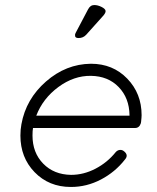

<svg xmlns="http://www.w3.org/2000/svg" viewBox="-20 -743 624 762"><path d="M61 -205Q61 -229 65 -250Q83 -350 162.5 -419.5Q242 -489 341 -490Q428 -490 485 -431Q542 -372 542 -286Q542 -278 540 -260Q540 -259 539.5 -257Q539 -255 539 -254Q533 -235 516 -235H111Q109 -225 109 -205Q109 -137 151.5 -93.5Q194 -50 262 -49Q312 -49 359 -73.5Q406 -98 439 -139Q446 -147 455.5 -148Q465 -149 473 -142Q491 -127 476 -110Q437 -60 380.5 -30.5Q324 -1 262 -1H261Q174 -1 117 -60Q61 -118 61 -205ZM124 -284H494V-286Q493 -354 451 -397.5Q409 -441 341 -442Q273 -443 211.5 -397.5Q150 -352 124 -284ZM292 -592Q278 -592 278 -601Q277 -607 280 -612L329 -705Q338 -723 354 -723Q368 -723 383 -715.5Q398 -708 399 -700Q400 -693 391 -682L322 -605Q310 -592 292 -592Z"/></svg>

Font: Quicksand
Style: Italic
Weight: 400
Italic angle: -12°
Designer: Andrew Paglinawan
Foundry: Andrew Paglinawan
Version: 1.002